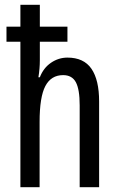

<svg xmlns="http://www.w3.org/2000/svg" viewBox="-20 -780 496 800"><path d="M146 -760V-669H261V-606H146V-529Q146 -494 140 -458H146Q161 -497 192.5 -518.5Q224 -540 261 -540Q329 -540 361 -493.5Q393 -447 393 -357V0H312V-341Q312 -408 296 -437.5Q280 -467 243 -467Q193 -467 169 -421.5Q145 -376 145 -272V0H65V-606H7V-669H65V-760Z"/></svg>

Font: Noto Sans Bengali ExtraCondensed
Style: Regular
Weight: 400
Width: 2
Designer: Jelle Bosma - Monotype Design Team
Foundry: Monotype Imaging Inc.
Version: Version 2.003; ttfautohint (v1.8.4.7-5d5b)